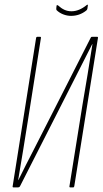

<svg xmlns="http://www.w3.org/2000/svg" viewBox="-20 -815 446 835"><path d="M39 0Q34 0 35 -5L137 -650Q138 -655 143 -655H154Q159 -655 158 -650L102 -295Q92 -230 81 -164Q70 -98 59 -32H60Q93 -99 127 -164.5Q161 -230 194 -296L374 -650Q376 -654 377.5 -654.5Q379 -655 383 -655H402Q407 -655 406 -650L303 -5Q302 0 298 0H286Q281 0 282 -5L339 -361Q350 -426 361 -491.5Q372 -557 382 -623H381Q348 -558 315 -493Q282 -428 249 -363L67 -5Q65 -2 63 -1Q61 0 58 0ZM289 -746Q272 -746 255 -752.5Q238 -759 226 -771Q224 -774 225 -781L226 -790Q227 -793 228.5 -793Q230 -793 233 -791Q246 -779 260 -772.5Q274 -766 291 -766Q324 -766 357 -793Q359 -795 361 -794.5Q363 -794 362 -791L360 -777Q359 -772 355 -769Q326 -746 289 -746Z"/></svg>

Font: Sofia Sans Extra Condensed Thin
Style: Italic
Weight: 250
Italic angle: -9°
Version: Version 4.100